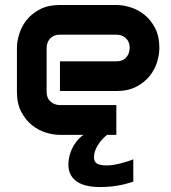

<svg xmlns="http://www.w3.org/2000/svg" viewBox="-20 -548 693 780"><path d="M627.4 -353Q627.4 -326.7 618.2 -296.1Q608.9 -265.6 588.1 -239.5Q567.4 -213.4 533.9 -195.8Q500.5 -178.2 452.6 -178.2H223.6V-298.8H452.6Q478.5 -298.8 492.7 -314.7Q506.8 -330.6 506.8 -354Q506.8 -378.9 491 -393.1Q475.1 -407.2 452.6 -407.2H223.6Q197.8 -407.2 183.6 -391.4Q169.4 -375.5 169.4 -352.1V-174.8Q169.4 -149.4 185.3 -135.3Q201.2 -121.1 224.6 -121.1H452.6V0H414.6Q389.6 20.5 375.7 44.7Q361.8 68.8 361.8 90.8Q361.8 109.4 374.3 116.7Q386.7 124 414.6 124Q426.8 124 441.9 121.6Q457 119.1 471.7 115.2Q486.3 111.3 499.5 107.2Q512.7 103 521.5 99.1V189.9Q512.7 192.4 500.2 196.3Q487.8 200.2 471.2 203.6Q454.6 207 433.1 209.5Q411.6 211.9 384.8 211.9Q358.4 211.9 335.2 207Q312 202.1 294.9 191.4Q277.8 180.7 267.8 163.1Q257.8 145.5 257.8 120.1Q257.8 106.9 261 91.1Q264.2 75.2 271.2 59.1Q278.3 43 290 27.6Q301.8 12.2 318.8 0H223.6Q197.3 0 166.7 -9.3Q136.2 -18.6 110.1 -39.3Q84 -60.1 66.4 -93.5Q48.8 -127 48.8 -174.8V-353Q48.8 -379.4 58.1 -409.9Q67.4 -440.4 88.1 -466.6Q108.9 -492.7 142.3 -510.3Q175.8 -527.8 223.6 -527.8H452.6Q479 -527.8 509.5 -518.6Q540 -509.3 566.2 -488.5Q592.3 -467.8 609.9 -434.3Q627.4 -400.9 627.4 -353Z"/></svg>

Font: Audiowide
Style: Regular
Weight: 400
Designer: Astigmatic (AOETI)
Foundry: Astigmatic (AOETI)
Version: Version 1.002